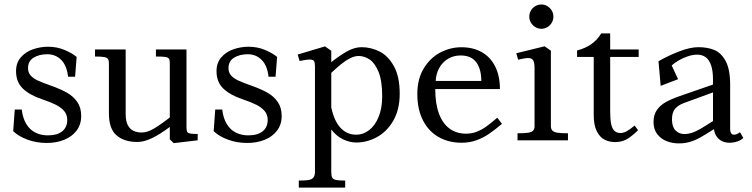

<svg xmlns="http://www.w3.org/2000/svg" viewBox="-20 -638 3420 873"><path d="M40 -41.6 47.1 -139.9H79Q83.5 -100.4 99.7 -74Q115.9 -47.6 140.9 -35.1Q165.9 -22.5 197.2 -22.5Q239.8 -22.5 262.8 -40.9Q285.8 -59.4 285.8 -93Q285.8 -116.1 272.2 -132.6Q258.6 -149.1 234.6 -161.3Q210.5 -173.5 171.1 -186.8Q115.1 -205.5 84.1 -235.1Q53 -264.8 53 -314.4Q53 -352.9 75.1 -377.8Q97.1 -402.8 130.4 -414.1Q163.8 -425.5 198.6 -425.5Q239.2 -425.5 274.1 -410.7Q309 -395.9 328.5 -379.1L321.4 -289.2H289.5Q283.9 -339.8 258.3 -365.6Q232.8 -391.4 194.9 -391.4Q158.6 -391.4 133 -375.9Q107.4 -360.4 107.4 -328Q107.4 -308.2 119.2 -294.9Q131 -281.6 151.5 -272.1Q172 -262.5 210.5 -249Q255 -233.2 284.2 -216.8Q313.4 -200.2 331.3 -174.4Q349.2 -148.5 349.2 -110.6Q349.2 -71.8 328 -43.9Q306.8 -16.1 271.2 -2.1Q235.8 12 193 12Q145.5 12 104.9 -3.1Q64.2 -18.1 40 -41.6Z M475.2 -122.9V-350.5Q475.2 -363.5 470.9 -369.8Q466.6 -376.1 453.8 -378.6Q440.9 -381 412 -381V-413H551.4V-120.5Q551.4 -87.4 561.3 -68.8Q571.2 -50.1 587.5 -42.8Q603.8 -35.5 624.6 -35.5Q649.9 -35.5 681.4 -54.2Q713 -72.9 760.6 -110.6L766.1 -71.1Q731.4 -45.1 706 -29.1Q680.6 -13.1 654.4 -2.8Q628.2 7.5 604.2 7.5Q545.1 7.5 510.2 -22.3Q475.2 -52.1 475.2 -122.9ZM752.1 -4.1V-352.6Q752.1 -365.8 747.7 -371.6Q743.2 -377.5 730.7 -379.2Q718.1 -381 689 -381V-413H827.9V-57.2Q827.9 -44.4 831.2 -38.7Q834.5 -33 844.9 -30.9Q855.4 -28.8 878.8 -28.8V0L770.1 12.8Z M951.5 -41.6 958.6 -139.9H990.5Q995 -100.4 1011.2 -74Q1027.4 -47.6 1052.4 -35.1Q1077.4 -22.5 1108.8 -22.5Q1151.2 -22.5 1174.2 -40.9Q1197.2 -59.4 1197.2 -93Q1197.2 -116.1 1183.7 -132.6Q1170.1 -149.1 1146.1 -161.3Q1122 -173.5 1082.6 -186.8Q1026.6 -205.5 995.6 -235.1Q964.5 -264.8 964.5 -314.4Q964.5 -352.9 986.6 -377.8Q1008.6 -402.8 1041.9 -414.1Q1075.2 -425.5 1110.1 -425.5Q1150.8 -425.5 1185.6 -410.7Q1220.5 -395.9 1240 -379.1L1232.9 -289.2H1201Q1195.4 -339.8 1169.8 -365.6Q1144.2 -391.4 1106.4 -391.4Q1070.1 -391.4 1044.5 -375.9Q1018.9 -360.4 1018.9 -328Q1018.9 -308.2 1030.7 -294.9Q1042.5 -281.6 1063 -272.1Q1083.5 -262.5 1122 -249Q1166.5 -233.2 1195.7 -216.8Q1224.9 -200.2 1242.8 -174.4Q1260.8 -148.5 1260.8 -110.6Q1260.8 -71.8 1239.5 -43.9Q1218.2 -16.1 1182.8 -2.1Q1147.2 12 1104.5 12Q1057 12 1016.4 -3.1Q975.8 -18.1 951.5 -41.6Z M1412.1 142.6V-337.2Q1412.1 -353.6 1407.9 -360.3Q1403.8 -367 1389.9 -367.3Q1376 -367.6 1342.2 -360.8L1333.5 -390L1457.9 -427.1L1486.2 -407.1V141.9Q1486.2 161.2 1490.4 169.3Q1494.6 177.4 1507.3 180.2Q1520 183 1549.5 183V215H1338.5V183Q1367.9 183 1382.8 180.6Q1397.8 178.1 1404.9 169.4Q1412.1 160.8 1412.1 142.6ZM1455.2 -122.9 1482.4 -170.8Q1494 -97.2 1524.2 -61.4Q1554.4 -25.5 1599.9 -25.5Q1631.5 -25.5 1658.5 -46.3Q1685.5 -67.1 1701.6 -106.7Q1717.8 -146.2 1717.8 -200.2Q1717.8 -271.9 1700.7 -312.4Q1683.6 -353 1659.6 -368.2Q1635.6 -383.5 1610.8 -383.5Q1592.4 -383.5 1571.7 -373Q1551 -362.5 1530.4 -345.7Q1509.8 -328.9 1482.4 -303.2V-352.2Q1519.4 -382.2 1555.1 -402.9Q1590.9 -423.5 1623.6 -423.5Q1666 -423.5 1705.2 -404.1Q1744.5 -384.8 1770.9 -337.4Q1797.4 -290 1797.4 -211.5Q1797.4 -140.5 1768.8 -90.3Q1740.2 -40.1 1694.8 -15.1Q1649.2 10 1599.5 10Q1571 10 1540.9 -4Q1510.9 -18 1487.2 -48Q1463.6 -78 1455.2 -122.9Z M1877.5 -210.6Q1877.5 -278.2 1906.4 -326.4Q1935.4 -374.6 1981.4 -398.9Q2027.5 -423.2 2077.9 -423.2Q2130.9 -423.2 2170.4 -401Q2209.9 -378.8 2231.5 -335.8Q2253.1 -292.9 2253.1 -232.9H1959Q1959 -165.9 1976.2 -120.6Q1993.4 -75.2 2024.8 -52.8Q2056.1 -30.2 2098.8 -30.2Q2124.9 -30.2 2147.3 -38.9Q2169.8 -47.5 2190.2 -62.1Q2210.6 -76.6 2241.1 -102.8L2262.4 -74.8Q2227.8 -45.9 2202.1 -28.5Q2176.5 -11.1 2145.8 -0.1Q2115.1 11 2078.9 11Q2020.1 11 1974.5 -14.8Q1928.9 -40.6 1903.2 -90.7Q1877.5 -140.8 1877.5 -210.6ZM2074.1 -385.8Q2041.8 -385.8 2016.4 -370.2Q1991 -354.6 1976.7 -328.1Q1962.4 -301.5 1961.1 -269.9H2168.4Q2168.5 -323.1 2145.8 -354.4Q2123.1 -385.8 2074.1 -385.8Z M2410.5 -63.9V-327.9Q2410.5 -352.9 2404.6 -363.2Q2398.8 -373.5 2383.3 -374Q2367.9 -374.5 2335.9 -366.6L2327.5 -395.9L2456.2 -427.5L2484.8 -407.5V-65.4Q2484.8 -51.2 2491.6 -44.2Q2498.5 -37.2 2514.6 -34.6Q2530.6 -32 2562.5 -32V0H2333.1V-32Q2365 -32 2380.9 -34.4Q2396.8 -36.9 2403.6 -43.6Q2410.5 -50.4 2410.5 -63.9ZM2386.6 -562.8Q2386.6 -577.4 2394.1 -590.1Q2401.6 -602.9 2414.1 -610.2Q2426.6 -617.6 2441.6 -617.6Q2456.2 -617.6 2468.8 -610.1Q2481.2 -602.5 2488.8 -589.9Q2496.2 -577.4 2496.2 -562.8Q2496.2 -547.5 2488.9 -534.9Q2481.6 -522.2 2468.9 -514.7Q2456.2 -507.1 2441.6 -507.1Q2426.6 -507.1 2414.1 -514.7Q2401.6 -522.2 2394.1 -534.9Q2386.6 -547.5 2386.6 -562.8Z M2679.6 -115.2V-379H2603.9V-408.6Q2679.2 -427.8 2713.5 -486H2754.4V-413H2884V-379.1H2754.4V-131Q2754.4 -94.6 2759.1 -73.2Q2763.9 -51.9 2774.2 -42.6Q2784.5 -33.2 2801.2 -33.2Q2815 -33.2 2829.3 -41.1Q2843.6 -49 2865.5 -67L2881.2 -46Q2848.8 -14.5 2826.8 -3.2Q2804.9 8 2776.2 8Q2751.4 8 2729.9 -2.4Q2708.4 -12.8 2694 -40.1Q2679.6 -67.4 2679.6 -115.2Z M2951.5 -83.6Q2951.5 -115.4 2966.5 -137.3Q2981.5 -159.2 3006.9 -173.5Q3032.2 -187.8 3072 -201.6L3221.9 -253.5V-276Q3221.9 -316.4 3213.1 -341.5Q3204.4 -366.6 3188.5 -378.1Q3172.6 -389.5 3150.1 -389.5Q3130.1 -389.5 3107.6 -382Q3085.1 -374.5 3065.8 -363.2Q3046.5 -352 3034.1 -340.4L3063.1 -277.9L2984 -247.6L2974.1 -359.5Q3016.2 -384 3067 -403.8Q3117.8 -423.5 3155.5 -423.5Q3196.4 -423.5 3227.6 -410.9Q3258.8 -398.2 3279.3 -360.7Q3299.9 -323.1 3299.9 -253V-51.8Q3299.9 -29.8 3312.7 -26.2Q3325.5 -22.8 3344.8 -36.8L3359.6 -11Q3349.8 -0.5 3332.6 5.2Q3315.4 11 3295.9 11Q3279.4 11 3264.5 4.4Q3249.6 -2.2 3239.2 -16.2Q3228.9 -30.1 3226.4 -51Q3187 -25.5 3163.1 -12.4Q3139.2 0.8 3116.2 7.4Q3093.2 14 3066.4 14Q3038.5 14 3012.2 4.2Q2986 -5.6 2968.8 -27.6Q2951.5 -49.5 2951.5 -83.6ZM3221.9 -87.6V-217.9L3091.4 -170.2Q3064.4 -160.5 3049.9 -143.9Q3035.4 -127.4 3035.4 -95.1Q3035.4 -61.9 3051.3 -45.2Q3067.2 -28.5 3091.8 -28.5Q3108.6 -28.5 3125.2 -33.8Q3141.8 -39.1 3162.8 -51Q3183.8 -62.9 3221.9 -87.6Z"/></svg>

Font: Didactic
Style: Regular
Weight: 400
Designer: Tyler Finck
Foundry: Etcetera Type Co
Version: Version 3.007;FEAKit 1.0